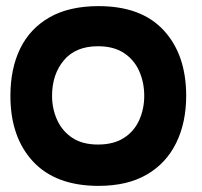

<svg xmlns="http://www.w3.org/2000/svg" viewBox="-20 -593 659 627"><path d="M302 14Q162 14 88 -65.5Q14 -145 14 -280Q14 -369 46 -434.5Q78 -500 142 -536.5Q206 -573 302 -573Q442 -573 515 -493.5Q588 -414 588 -280Q588 -193 555.5 -126.5Q523 -60 459.5 -23Q396 14 302 14ZM300 -121Q351 -121 384.5 -142.5Q418 -164 434.5 -200.5Q451 -237 451 -280Q451 -324 434.5 -361Q418 -398 384.5 -420Q351 -442 300 -442Q227 -442 188.5 -396Q150 -350 150 -280Q150 -238 166.5 -201.5Q183 -165 216 -143Q249 -121 300 -121Z"/></svg>

Font: Darker Grotesque Light Black
Style: Regular
Weight: 900
Version: Version 1.000;gftools[0.9.28]